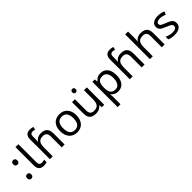

<svg xmlns="http://www.w3.org/2000/svg" viewBox="321 -2347 4169 4169"><g transform="rotate(-45 2405.5 -262.5)"><path d="M147 -414Q121 -414 103 -430Q85 -446 85 -482Q85 -520 103 -535Q121 -550 147 -550Q173 -550 191 -535Q209 -520 209 -482Q209 -446 191 -430Q173 -414 147 -414ZM147 14Q121 14 103 -2Q85 -18 85 -54Q85 -92 103 -107Q121 -122 147 -122Q173 -122 191 -107Q209 -92 209 -54Q209 -18 191 -2Q173 14 147 14Z M537 10Q493 10 458.5 -4.5Q424 -19 404 -55.5Q384 -92 384 -157V-714H473V-165Q473 -117 491.5 -93Q510 -69 550 -69Q572 -69 595.5 -72.5Q619 -76 632 -80V-6Q618 1 590.5 5.5Q563 10 537 10Z M727 -611Q727 -665 744.5 -699Q762 -733 795.5 -749Q829 -765 875 -765Q904 -765 928.5 -760.5Q953 -756 969 -749L954 -680Q938 -685 920.5 -688.5Q903 -692 883 -692Q849 -692 832 -671.5Q815 -651 815 -613V-535Q815 -513 813.5 -488Q812 -463 811 -452H816Q835 -483 860.5 -502Q886 -521 919 -530Q952 -539 992 -539Q1052 -539 1093.5 -518Q1135 -497 1157 -453.5Q1179 -410 1179 -343V0H1091V-326Q1091 -398 1062 -431.5Q1033 -465 973 -465Q915 -465 880.5 -443.5Q846 -422 830.5 -379Q815 -336 815 -271V0H727Z M1810 -269Q1810 -202 1792.5 -150.5Q1775 -99 1742.5 -63Q1710 -27 1663.5 -8.5Q1617 10 1560 10Q1507 10 1462 -8.5Q1417 -27 1384 -63Q1351 -99 1332.5 -150.5Q1314 -202 1314 -269Q1314 -358 1344 -419.5Q1374 -481 1430 -513.5Q1486 -546 1563 -546Q1636 -546 1691.5 -513.5Q1747 -481 1778.5 -419.5Q1810 -358 1810 -269ZM1405 -269Q1405 -206 1421.5 -159.5Q1438 -113 1473 -88Q1508 -63 1562 -63Q1616 -63 1651 -88Q1686 -113 1702.5 -159.5Q1719 -206 1719 -269Q1719 -333 1702 -378Q1685 -423 1650.5 -447.5Q1616 -472 1561 -472Q1479 -472 1442 -418Q1405 -364 1405 -269Z M2149 -737Q2169 -737 2184.5 -723.5Q2200 -710 2200 -681Q2200 -653 2184.5 -639Q2169 -625 2149 -625Q2127 -625 2112 -639Q2097 -653 2097 -681Q2097 -710 2112 -723.5Q2127 -737 2149 -737ZM2397 -536V0H2325L2312 -71H2308Q2291 -43 2264 -25Q2237 -7 2205 1.5Q2173 10 2138 10Q2074 10 2030.5 -10.5Q1987 -31 1965 -74Q1943 -117 1943 -185V-536H2032V-191Q2032 -127 2061 -95Q2090 -63 2151 -63Q2211 -63 2245.5 -85.5Q2280 -108 2294.5 -151.5Q2309 -195 2309 -257V-536Z M2822 -546Q2921 -546 2981.5 -477Q3042 -408 3042 -269Q3042 -178 3014.5 -115.5Q2987 -53 2937.5 -21.5Q2888 10 2821 10Q2780 10 2748 -1Q2716 -12 2693.5 -29.5Q2671 -47 2655 -68H2649Q2651 -51 2653 -25Q2655 1 2655 20V240H2567V-536H2639L2651 -463H2655Q2671 -486 2693.5 -505Q2716 -524 2747.5 -535Q2779 -546 2822 -546ZM2806 -472Q2752 -472 2719 -451.5Q2686 -431 2671 -390Q2656 -349 2655 -286V-269Q2655 -203 2669 -157Q2683 -111 2716.5 -87Q2750 -63 2808 -63Q2857 -63 2888.5 -90Q2920 -117 2935.5 -163.5Q2951 -210 2951 -270Q2951 -362 2915.5 -417Q2880 -472 2806 -472Z M3182 -611Q3182 -665 3199.5 -699Q3217 -733 3250.5 -749Q3284 -765 3330 -765Q3359 -765 3383.5 -760.5Q3408 -756 3424 -749L3409 -680Q3393 -685 3375.5 -688.5Q3358 -692 3338 -692Q3304 -692 3287 -671.5Q3270 -651 3270 -613V-535Q3270 -513 3268.5 -488Q3267 -463 3266 -452H3271Q3290 -483 3315.5 -502Q3341 -521 3374 -530Q3407 -539 3447 -539Q3507 -539 3548.5 -518Q3590 -497 3612 -453.5Q3634 -410 3634 -343V0H3546V-326Q3546 -398 3517 -431.5Q3488 -465 3428 -465Q3370 -465 3335.5 -443.5Q3301 -422 3285.5 -379Q3270 -336 3270 -271V0H3182Z M3887 -537Q3887 -518 3885.5 -498Q3884 -478 3882 -462H3888Q3905 -490 3931 -508Q3957 -526 3989 -535.5Q4021 -545 4055 -545Q4120 -545 4163.5 -524.5Q4207 -504 4229 -461Q4251 -418 4251 -349V0H4164V-343Q4164 -408 4135 -440Q4106 -472 4044 -472Q3984 -472 3950 -449.5Q3916 -427 3901.5 -383.5Q3887 -340 3887 -277V0H3799V-760H3887Z M4766 -148Q4766 -96 4740 -61Q4714 -26 4666 -8Q4618 10 4552 10Q4496 10 4455.5 1Q4415 -8 4384 -24V-104Q4416 -88 4461.5 -74.5Q4507 -61 4554 -61Q4621 -61 4651 -82.5Q4681 -104 4681 -140Q4681 -160 4670 -176Q4659 -192 4630.5 -208Q4602 -224 4549 -244Q4497 -264 4460 -284Q4423 -304 4403 -332Q4383 -360 4383 -404Q4383 -472 4438.5 -509Q4494 -546 4584 -546Q4633 -546 4675.5 -536.5Q4718 -527 4755 -510L4725 -440Q4691 -454 4654 -464Q4617 -474 4578 -474Q4524 -474 4495.5 -456.5Q4467 -439 4467 -409Q4467 -387 4480 -371.5Q4493 -356 4523.5 -341.5Q4554 -327 4605 -307Q4656 -288 4692 -268Q4728 -248 4747 -219.5Q4766 -191 4766 -148Z"/></g></svg>

Font: hexumalayalam05
Style: Book
Weight: 400
Designer: Jelle Bosma - Monotype Design Team
Foundry: Monotype Imaging Inc.
Version: Version 2.003